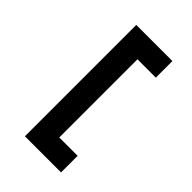

<svg xmlns="http://www.w3.org/2000/svg" viewBox="-273 -933 1146 1146"><g transform="rotate(45 300.0 -360.0)"><path d="M170 110V-830H475V-690H320V-30H475V110Z"/></g></svg>

Font: JetBrains Mono NL ExtraBold
Style: Regular
Weight: 800
Designer: Philipp Nurullin, Konstantin Bulenkov
Foundry: JetBrains
Version: Version 2.304; ttfautohint (v1.8.4.7-5d5b)